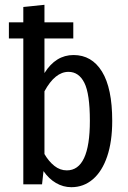

<svg xmlns="http://www.w3.org/2000/svg" viewBox="-20 -767 532 799"><path d="M447 -264Q447 -178 426 -116Q405 -54 366.5 -21Q328 12 277 12Q243 12 213 -5.5Q183 -23 161 -55L155 0H77V-607H17V-674H77V-738L165 -747V-674H285V-607H165V-463Q212 -538 286 -538Q362 -538 404.5 -469Q447 -400 447 -264ZM354 -264Q354 -377 331 -422.5Q308 -468 265 -468Q209 -468 165 -387V-126Q183 -95 206.5 -76.5Q230 -58 258 -58Q354 -58 354 -264Z"/></svg>

Font: Fira Sans Compressed
Style: Regular
Weight: 400
Width: 1
Designer: bBox Type GmbH & Carrois Corporate GbR & Edenspiekermann AG
Foundry: bBox Type GmbH & Carrois Corporate GbR & Edenspiekermann AG
Version: Version 4.301